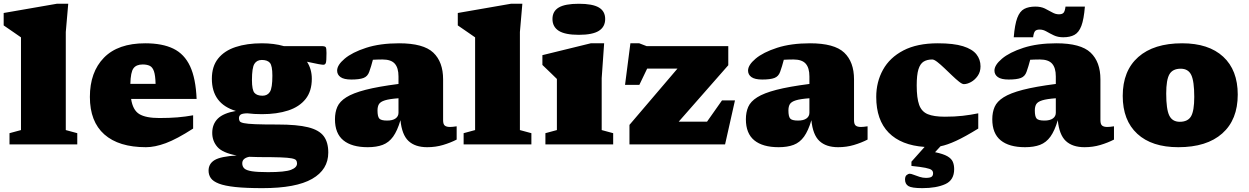

<svg xmlns="http://www.w3.org/2000/svg" viewBox="-22 -767 6634 1020"><path d="M327.5 -76 388.5 -59.5V0H28.5V-59.5L89.5 -76V-568.5Q80 -575 53.5 -593.5Q27 -612 -2.5 -632V-698L279.5 -747H340.5L327.5 -597Z M749.5 -537Q840.5 -537 899 -508.5Q957.5 -480 987.8 -415.2Q1018 -350.5 1022.5 -241.5H674.5Q683.5 -182 718 -161Q752.5 -140 824.5 -140Q878 -140 920.5 -143.5Q963 -147 1004 -154.5V-84Q917 -28 858.8 -6.5Q800.5 15 753.5 15Q609 15 532.2 -53Q455.5 -121 455.5 -252Q455.5 -384 530.2 -460.5Q605 -537 749.5 -537ZM736 -424.5Q702 -424.5 687 -404Q672 -383.5 670.5 -321.5H804.5Q803.5 -366 796 -388Q788.5 -410 773.8 -417.2Q759 -424.5 736 -424.5Z M1369.5 -160.5Q1327.5 -160.5 1292 -165Q1265 -164.5 1256.2 -158Q1247.5 -151.5 1247.5 -139Q1247.5 -129.5 1251.5 -123Q1255.5 -116.5 1273.8 -112.8Q1292 -109 1334.2 -107.2Q1376.5 -105.5 1453.5 -105.5Q1556 -105.5 1614.5 -91Q1673 -76.5 1697.5 -44Q1722 -11.5 1722 43.5Q1722 134 1636.2 183.2Q1550.5 232.5 1372.5 232.5Q1284 232.5 1228 226.5Q1172 220.5 1141 208.5Q1110 196.5 1098 179.2Q1086 162 1086 139.5Q1086 102.5 1118.5 83.2Q1151 64 1235.5 59Q1160 45 1132.8 13.5Q1105.5 -18 1105.5 -61Q1105.5 -107.5 1135 -136.8Q1164.5 -166 1231 -177.5Q1103.5 -216 1103.5 -348.5Q1103.5 -414.5 1136.8 -456Q1170 -497.5 1229.8 -517.2Q1289.5 -537 1369.5 -537Q1434 -537 1486 -522H1686Q1704.5 -522 1708.5 -516.2Q1712.5 -510.5 1712.5 -485.5Q1712.5 -442.5 1709 -432.8Q1705.5 -423 1695.5 -423Q1689.5 -423 1669.5 -426.5Q1649.5 -430 1609 -439Q1634.5 -399.5 1634.5 -348.5Q1634.5 -282.5 1601.5 -241Q1568.5 -199.5 1509 -180Q1449.5 -160.5 1369.5 -160.5ZM1372.5 -258.5Q1399 -258.5 1412 -279.2Q1425 -300 1425 -365Q1425 -418 1411.8 -433.2Q1398.5 -448.5 1369 -448.5Q1342.5 -448.5 1329.5 -427.8Q1316.5 -407 1316.5 -342Q1316.5 -289 1329.8 -273.8Q1343 -258.5 1372.5 -258.5ZM1265 100.5Q1265 117.5 1275.8 127.8Q1286.5 138 1316.2 142.8Q1346 147.5 1402.5 147.5Q1492 147.5 1524 135.2Q1556 123 1556 101.5Q1556 91 1551.2 84.5Q1546.5 78 1527.5 74.2Q1508.5 70.5 1467 69Q1425.5 67.5 1352 67.5Q1325.5 67.5 1302 66Q1265 73.5 1265 100.5Z M2404 -25.5Q2371 -8.5 2331.5 3.2Q2292 15 2247.5 15Q2183.5 15 2148.2 -18Q2113 -51 2105.5 -128.5Q2089 -72.5 2066.5 -41.2Q2044 -10 2011.2 2.5Q1978.5 15 1931.5 15Q1847 15 1802.2 -21.5Q1757.5 -58 1757.5 -133.5Q1757.5 -170.5 1770 -199.2Q1782.5 -228 1817.8 -250.2Q1853 -272.5 1919.8 -289.8Q1986.5 -307 2095 -321V-361Q2095 -406.5 2075.2 -428.8Q2055.5 -451 2010 -451Q1992.5 -451 1980.2 -450.5Q1968 -450 1959 -449.5Q1950 -414.5 1939.5 -385.5Q1931 -361 1909.2 -352.8Q1887.5 -344.5 1844.5 -344.5Q1805 -344.5 1787 -357.5Q1769 -370.5 1769 -392Q1769 -421.5 1809 -455.2Q1849 -489 1923 -513Q1997 -537 2098 -537Q2227.5 -537 2279.8 -487.5Q2332 -438 2332 -345.5V-128.5Q2332 -107 2341 -99.8Q2350 -92.5 2368.5 -92.5Q2381.5 -92.5 2404 -96ZM1983.5 -180Q1983.5 -149 1992.5 -137.8Q2001.5 -126.5 2034.5 -126.5Q2064 -126.5 2079.5 -137.8Q2095 -149 2095 -168V-245Q2047 -241.5 2023 -234Q1999 -226.5 1991.2 -213.8Q1983.5 -201 1983.5 -180Z M2740 -76 2801 -59.5V0H2441V-59.5L2502 -76V-568.5Q2492.5 -575 2466 -593.5Q2439.5 -612 2410 -632V-698L2692 -747H2753L2740 -597Z M3053 -582Q2980 -582 2946.5 -603.2Q2913 -624.5 2913 -666Q2913 -707.5 2946.5 -727.2Q2980 -747 3053 -747Q3126 -747 3159.5 -727.2Q3193 -707.5 3193 -666Q3193 -624.5 3159.5 -603.2Q3126 -582 3053 -582ZM3187.5 -537 3174.5 -352V-76L3235.5 -59.5V0H2875.5V-59.5L2936.5 -76V-347.5Q2928.5 -355.5 2905.5 -377.8Q2882.5 -400 2859.5 -422V-474L3116.5 -537Z M3322 0V-103.5L3577 -402.5H3416L3374.5 -316H3298.5L3327 -537H3374L3413 -522H3847V-420.5L3583.5 -120.5H3734L3813.5 -233.5H3882.5L3830 0Z M4587 -25.5Q4554 -8.5 4514.5 3.2Q4475 15 4430.5 15Q4366.5 15 4331.2 -18Q4296 -51 4288.5 -128.5Q4272 -72.5 4249.5 -41.2Q4227 -10 4194.2 2.5Q4161.5 15 4114.5 15Q4030 15 3985.2 -21.5Q3940.5 -58 3940.5 -133.5Q3940.5 -170.5 3953 -199.2Q3965.5 -228 4000.8 -250.2Q4036 -272.5 4102.8 -289.8Q4169.5 -307 4278 -321V-361Q4278 -406.5 4258.2 -428.8Q4238.5 -451 4193 -451Q4175.5 -451 4163.2 -450.5Q4151 -450 4142 -449.5Q4133 -414.5 4122.5 -385.5Q4114 -361 4092.2 -352.8Q4070.5 -344.5 4027.5 -344.5Q3988 -344.5 3970 -357.5Q3952 -370.5 3952 -392Q3952 -421.5 3992 -455.2Q4032 -489 4106 -513Q4180 -537 4281 -537Q4410.5 -537 4462.8 -487.5Q4515 -438 4515 -345.5V-128.5Q4515 -107 4524 -99.8Q4533 -92.5 4551.5 -92.5Q4564.5 -92.5 4587 -96ZM4166.5 -180Q4166.5 -149 4175.5 -137.8Q4184.5 -126.5 4217.5 -126.5Q4247 -126.5 4262.5 -137.8Q4278 -149 4278 -168V-245Q4230 -241.5 4206 -234Q4182 -226.5 4174.2 -213.8Q4166.5 -201 4166.5 -180Z M4878 232.5Q4821.5 232.5 4803.8 221.5Q4786 210.5 4786 186.5Q4786 170 4794.5 163Q4803 156 4811.5 156Q4818 156 4832 161.5Q4846 167 4863.2 172.5Q4880.5 178 4896.5 178Q4918.5 178 4926.8 172.2Q4935 166.5 4935 153.5Q4935 142.5 4927 136Q4919 129.5 4894.2 124.5Q4869.5 119.5 4820 114.5V92L4890 13.5Q4765.5 5 4699.2 -62.2Q4633 -129.5 4633 -252Q4633 -331.5 4668.8 -396.2Q4704.5 -461 4777.2 -499Q4850 -537 4960 -537Q5044.5 -537 5094 -521.5Q5143.5 -506 5165.2 -478.5Q5187 -451 5187 -414.5Q5187 -385 5172 -363.8Q5157 -342.5 5136.5 -331.2Q5116 -320 5098.5 -320Q5089.5 -320 5072.8 -333.2Q5056 -346.5 5035.8 -366Q5015.5 -385.5 4995 -405Q4974.5 -424.5 4957.5 -437.8Q4940.5 -451 4930.5 -451Q4903.5 -451 4885 -439.8Q4866.5 -428.5 4857.2 -398.8Q4848 -369 4848 -313Q4848 -246 4861 -210Q4874 -174 4906.5 -160.5Q4939 -147 4997.5 -147Q5050.5 -147 5092.2 -151.8Q5134 -156.5 5175 -165V-84Q5104.5 -40.5 5057.2 -18.8Q5010 3 4974.5 10L4945.5 41.5Q4989 50.5 5010.8 63Q5032.5 75.5 5039.8 92.5Q5047 109.5 5047 131.5Q5047 190 4999.8 211.2Q4952.5 232.5 4878 232.5Z M5896 -25.5Q5863 -8.5 5823.5 3.2Q5784 15 5739.5 15Q5675.5 15 5640.2 -18Q5605 -51 5597.5 -128.5Q5581 -72.5 5558.5 -41.2Q5536 -10 5503.2 2.5Q5470.5 15 5423.5 15Q5339 15 5294.2 -21.5Q5249.5 -58 5249.5 -133.5Q5249.5 -170.5 5262 -199.2Q5274.5 -228 5309.8 -250.2Q5345 -272.5 5411.8 -289.8Q5478.5 -307 5587 -321V-361Q5587 -406.5 5567.2 -428.8Q5547.5 -451 5502 -451Q5484.5 -451 5472.2 -450.5Q5460 -450 5451 -449.5Q5442 -414.5 5431.5 -385.5Q5423 -361 5401.2 -352.8Q5379.5 -344.5 5336.5 -344.5Q5297 -344.5 5279 -357.5Q5261 -370.5 5261 -392Q5261 -421.5 5301 -455.2Q5341 -489 5415 -513Q5489 -537 5590 -537Q5719.5 -537 5771.8 -487.5Q5824 -438 5824 -345.5V-128.5Q5824 -107 5833 -99.8Q5842 -92.5 5860.5 -92.5Q5873.5 -92.5 5896 -96ZM5475.5 -180Q5475.5 -149 5484.5 -137.8Q5493.5 -126.5 5526.5 -126.5Q5556 -126.5 5571.5 -137.8Q5587 -149 5587 -168V-245Q5539 -241.5 5515 -234Q5491 -226.5 5483.2 -213.8Q5475.5 -201 5475.5 -180ZM5741.5 -732Q5736 -664.5 5722.8 -629.5Q5709.5 -594.5 5686 -581.8Q5662.5 -569 5626.5 -569Q5598 -569 5576.5 -579.2Q5555 -589.5 5537.2 -599.8Q5519.5 -610 5501.5 -610Q5484 -610 5476.8 -601.8Q5469.5 -593.5 5466.5 -569H5363.5Q5369 -636.5 5382.2 -671.8Q5395.5 -707 5419 -719.5Q5442.5 -732 5478.5 -732Q5507.5 -732 5528.8 -721.8Q5550 -711.5 5567.8 -701.2Q5585.5 -691 5603.5 -691Q5621 -691 5628.2 -699.2Q5635.5 -707.5 5638.5 -732Z M6238 15Q6097 15 6019.8 -56.2Q5942.5 -127.5 5942.5 -257.5Q5942.5 -391 6025 -464Q6107.5 -537 6258 -537Q6399 -537 6476.2 -465.8Q6553.5 -394.5 6553.5 -264.5Q6553.5 -131 6471.2 -58Q6389 15 6238 15ZM6245.5 -120Q6288.5 -120 6305.5 -149.2Q6322.5 -178.5 6322.5 -252Q6322.5 -335.5 6306.5 -368.8Q6290.5 -402 6250.5 -402Q6208 -402 6190.8 -372.8Q6173.5 -343.5 6173.5 -270Q6173.5 -186.5 6189.8 -153.2Q6206 -120 6245.5 -120Z"/></svg>

Font: Newsreader 6pt ExtraBold
Style: Regular
Weight: 800
Designer: Hugues Gentile
Foundry: Production Type
Version: Version 1.003; ttfautohint (v1.8.3)